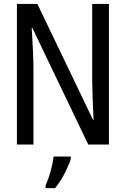

<svg xmlns="http://www.w3.org/2000/svg" viewBox="-20 -734 640 975"><path d="M533.2 0H428.2L145 -590.8H141.1Q149.9 -455.6 149.9 -387.2V0H65.9V-713.9H169.9L452.1 -126H455.1Q448.2 -273.9 448.2 -323.2V-713.9H533.2ZM211.4 208Q241.7 139.6 252.4 61H339.4V70.8Q339.4 81.5 315.9 131.3Q292.5 181.2 259.8 221.2H211.4Z"/></svg>

Font: Apple Sans Adjectives
Style: Regular
Weight: 400
Monospace: yes
Foundry: Apple Sans Adjectives
Version: Version 0.01